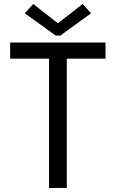

<svg xmlns="http://www.w3.org/2000/svg" viewBox="-20 -930 572 950"><path d="M222.7 -639.6H30.3V-719.7H502V-639.6H310.5V0H222.7ZM264.6 -816.4H268.6L388.7 -910.2L430.7 -864.3L278.3 -753.9H255.9L102.5 -864.3L144.5 -910.2Z"/></svg>

Font: Reddit Sans Strawberry
Style: Regular
Weight: 400
Designer: Stephen Hutchings
Foundry: Reddit
Version: Version 1.013